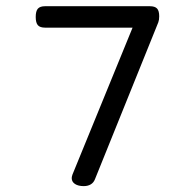

<svg xmlns="http://www.w3.org/2000/svg" viewBox="-20 -600 640 630"><path d="M502.4 -546.4Q502.4 -534.7 499.5 -526.9L291.5 -11.7Q287.1 -0.5 277.6 5.1Q268.1 10.7 254.9 10.7Q236.8 10.7 226.1 3.7Q215.3 -3.4 215.3 -15.6Q215.3 -20 217.8 -27.3L415 -509.3H127.9Q111.3 -509.3 104.2 -517.3Q97.2 -525.4 97.2 -544.4Q97.2 -563.5 104.2 -571.5Q111.3 -579.6 127.9 -579.6H444.3H471.7Q488.3 -579.6 495.4 -572Q502.4 -564.5 502.4 -546.4Z"/></svg>

Font: Courier Prime Code
Style: Regular
Weight: 400
Designer: Alan Dague-Greene
Foundry: Quote-Unquote Apps
Version: Version 3.0318